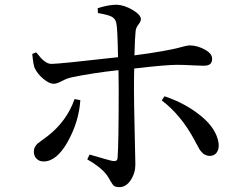

<svg xmlns="http://www.w3.org/2000/svg" viewBox="-20 -767 1040 811"><path d="M294.9 -348.6 319.3 -343.8Q313.5 -253.9 266.6 -169.4Q219.7 -85 164.1 -85Q145.5 -85 134.3 -96.7Q123 -108.4 123 -126Q123 -137.7 127.9 -146.5Q132.8 -155.3 137.7 -159.7Q142.6 -164.1 157.7 -174.8Q172.9 -185.5 181.6 -192.4Q262.7 -255.9 294.9 -348.6ZM393.6 -711.9 392.6 -732.4Q438.5 -747.1 473.6 -747.1Q506.8 -745.1 541 -724.6Q575.2 -704.1 575.2 -685.5Q575.2 -676.8 564.5 -663.1Q553.7 -649.4 552.7 -633.8Q549.8 -609.4 547.9 -533.2Q616.2 -542 665 -550.8Q713.9 -559.6 731.9 -564.5Q750 -569.3 762.2 -572.3Q774.4 -575.2 781.2 -575.2Q812.5 -575.2 844.2 -558.1Q876 -541 876 -519.5Q876 -502.9 867.2 -496.1Q858.4 -489.3 838.9 -489.3Q824.2 -489.3 789.1 -491.2Q753.9 -493.2 728.5 -493.2Q679.7 -493.2 546.9 -477.5Q545.9 -445.3 545.9 -389.6Q545.9 -341.8 548.8 -211.4Q551.8 -81.1 551.8 -72.3Q551.8 -36.1 532.2 -6.3Q512.7 23.4 484.4 23.4Q469.7 23.4 462.9 19Q456.1 14.6 446.3 -2.9Q436.5 -20.5 430.7 -28.3Q404.3 -62.5 348.6 -93.8L358.4 -114.3Q443.4 -88.9 457 -86.9Q475.6 -84 476.6 -99.6Q481.4 -159.2 481.4 -390.6L480.5 -470.7Q372.1 -459 283.2 -440.4Q263.7 -436.5 241.7 -424.8Q219.7 -413.1 207 -413.1Q188.5 -413.1 164.1 -433.1Q139.6 -453.1 127 -478.5Q121.1 -489.3 116.2 -539.1L132.8 -545.9Q146.5 -529.3 154.3 -520.5Q162.1 -511.7 173.8 -504.4Q185.5 -497.1 197.3 -497.1Q229.5 -497.1 478.5 -525.4Q476.6 -643.6 471.7 -668Q467.8 -688.5 451.2 -696.8Q434.6 -705.1 393.6 -711.9ZM663.1 -342.8 674.8 -360.4Q762.7 -331.1 828.1 -277.8Q893.6 -224.6 903.3 -163.1Q906.2 -138.7 896 -123.5Q885.7 -108.4 865.2 -108.4Q859.4 -108.4 854 -110.4Q848.6 -112.3 844.2 -114.3Q839.8 -116.2 835.4 -121.1Q831.1 -126 828.1 -128.9Q825.2 -131.8 820.8 -139.6Q816.4 -147.5 814.9 -150.4Q813.5 -153.3 808.1 -162.6Q802.7 -171.9 801.8 -174.8Q744.1 -282.2 663.1 -342.8Z"/></svg>

Font: GenYoMin TW TTF Medium
Style: Regular
Weight: 500
Version: Version 1.300